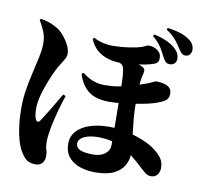

<svg xmlns="http://www.w3.org/2000/svg" viewBox="-97 -965 1193 1140"><g transform="rotate(10 500.0 -395.0)"><path d="M545 57Q496 57 453.5 42.5Q411 28 385.5 -3Q360 -34 360 -83Q360 -128 388.5 -159.5Q417 -191 467.5 -207.5Q518 -224 583 -224Q637 -224 691 -212Q745 -200 792 -180.5Q839 -161 870 -136Q901 -112 914.5 -89.5Q928 -67 928 -35Q928 -13 915 4.5Q902 22 877 22Q857 22 842 10Q827 -2 813 -15Q757 -69 711 -98.5Q665 -128 622 -140Q579 -152 529 -152Q496 -152 469.5 -145Q443 -138 427.5 -125Q412 -112 412 -95Q412 -68 438.5 -56.5Q465 -45 516 -45Q561 -45 588 -66Q615 -87 615 -123Q615 -183 614.5 -231Q614 -279 613.5 -316Q613 -353 612.5 -380.5Q612 -408 612 -426Q612 -450 611.5 -480Q611 -510 609 -538Q607 -566 602 -583Q597 -603 575.5 -609.5Q554 -616 540 -620L583 -638Q603 -637 627.5 -633Q652 -629 675.5 -623Q699 -617 712 -610Q727 -603 729 -593Q731 -583 727 -569Q718 -537 715.5 -491.5Q713 -446 713 -406Q713 -346 717 -301Q721 -256 725.5 -220.5Q730 -185 734 -153Q738 -121 738 -88Q738 -50 718.5 -16.5Q699 17 657 37Q615 57 545 57ZM187 72Q171 72 150 65Q129 58 106 24Q79 -14 64 -85Q49 -156 49 -244Q49 -295 56 -343Q63 -391 73 -434Q83 -477 90 -511Q96 -536 100.5 -556.5Q105 -577 108 -598.5Q111 -620 111 -646Q111 -685 94.5 -721.5Q78 -758 66 -777L72 -785Q97 -781 121.5 -773Q146 -765 173 -749Q194 -737 215 -712.5Q236 -688 250 -660Q264 -632 264 -607Q264 -593 255.5 -577Q247 -561 233.5 -540.5Q220 -520 206 -491Q194 -466 177.5 -425Q161 -384 148.5 -338.5Q136 -293 136 -254Q136 -238 138.5 -220Q141 -202 145 -194Q151 -181 158.5 -180Q166 -179 173 -189Q180 -200 193.5 -221Q207 -242 222.5 -268Q238 -294 253.5 -320Q269 -346 280 -365L296 -359Q288 -336 280.5 -311Q273 -286 266 -260.5Q259 -235 253.5 -210.5Q248 -186 243 -165Q238 -138 235 -113Q232 -88 232 -74Q232 -43 238 -26.5Q244 -10 244 13Q244 38 230 55Q216 72 187 72ZM553 -370Q512 -370 476 -381Q440 -392 412 -421Q384 -450 366 -505L377 -513Q396 -498 416 -487Q436 -476 459.5 -469.5Q483 -463 510 -463Q560 -463 593.5 -469.5Q627 -476 659 -484Q685 -491 714 -500.5Q743 -510 766 -519Q783 -526 794.5 -532Q806 -538 808 -538Q813 -538 828.5 -537Q844 -536 861.5 -531.5Q879 -527 892 -515Q905 -503 905 -480Q905 -461 896.5 -448Q888 -435 859 -423Q817 -405 768 -395.5Q719 -386 671 -379Q637 -375 609.5 -372.5Q582 -370 553 -370ZM582 -609Q545 -609 508 -619.5Q471 -630 441.5 -654.5Q412 -679 395 -722L404 -729Q427 -716 456.5 -708.5Q486 -701 513 -701Q541 -701 578.5 -704Q616 -707 659 -716Q691 -723 707 -731.5Q723 -740 729 -740Q759 -740 783 -723.5Q807 -707 807 -679Q807 -660 800 -651.5Q793 -643 781 -639Q758 -631 730.5 -625.5Q703 -620 675 -616Q647 -612 623 -610.5Q599 -609 582 -609ZM871 -652Q856 -652 846.5 -661Q837 -670 828 -688Q816 -712 799.5 -739.5Q783 -767 745 -800L751 -810Q792 -802 828.5 -785.5Q865 -769 886 -747Q900 -733 905 -720.5Q910 -708 911 -694Q911 -672 899 -662Q887 -652 871 -652ZM953 -719Q940 -719 930.5 -728Q921 -737 911 -753Q901 -770 880 -797Q859 -824 818 -852L823 -862Q870 -856 903 -845Q936 -834 960 -815Q977 -803 983.5 -787.5Q990 -772 990 -761Q990 -744 981 -731.5Q972 -719 953 -719Z"/></g></svg>

Font: Noto Serif JP Black
Style: Regular
Weight: 900
Designer: Ryoko NISHIZUKA 西塚涼子 (kana & ideographs); Frank Grießhammer (Latin, Greek & Cyrillic); Wenlong ZHANG 张文龙 (bopomofo); San
Foundry: Adobe
Version: Version 2.003-H1;hotconv 1.1.1;makeotfexe 2.6.0